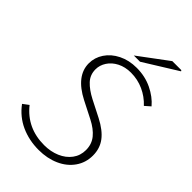

<svg xmlns="http://www.w3.org/2000/svg" viewBox="-269 -1016 1131 1131"><g transform="rotate(45 296.0 -450.5)"><path d="M21 -110 57 -137Q142 -30 285 -30Q339 -30 383.5 -49Q428 -68 454 -103Q480 -138 480 -184Q480 -233 451.5 -268Q423 -303 370 -330L264 -384Q130 -453 130 -557Q130 -605 157.5 -646.5Q185 -688 235 -713Q285 -738 349 -738Q419 -738 477 -710Q535 -682 571 -639L537 -609Q500 -649 450.5 -671.5Q401 -694 345 -694Q297 -694 260 -675Q223 -656 203 -625Q183 -594 183 -560Q183 -514 213 -482Q243 -450 295 -423L399 -370Q467 -335 499.5 -292Q532 -249 532 -190Q532 -131 499.5 -84.5Q467 -38 410 -12.5Q353 13 282 13Q202 13 134.5 -17.5Q67 -48 21 -110ZM469 -914H544L548 -908L337 -777H285Z"/></g></svg>

Font: Nebula Sans Light
Style: Regular
Weight: 300
Italic angle: -9°
Designer: Paul D. Hunt for Adobe (as Source Sans)
Foundry: Nebula Entertainment & Broadcasting LLC
Version: Version 1.010